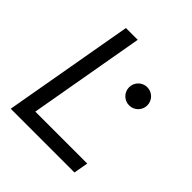

<svg xmlns="http://www.w3.org/2000/svg" viewBox="-187 -827 961 961"><g transform="rotate(45 293.0 -346.5)"><path d="M36.6 0H487.8L501.5 -76.7H133.8L242.2 -693.4H158.7ZM443.8 -430.7C479.5 -430.7 508.3 -459.5 508.3 -495.1C508.3 -530.8 479.5 -559.6 443.8 -559.6C408.2 -559.6 379.4 -530.8 379.4 -495.1C379.4 -459.5 408.2 -430.7 443.8 -430.7Z"/></g></svg>

Font: Cascadia Code SemiLight
Style: Italic
Weight: 350
Italic angle: -10°
Monospace: yes
Designer: Aaron Bell
Foundry: Saja Typeworks
Version: Version 2404.023